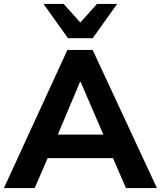

<svg xmlns="http://www.w3.org/2000/svg" viewBox="-31 -960 821 980"><path d="M-11 0 313 -705H442L770 0H612L527 -196L588 -153H169L231 -196L146 0ZM377 -541 248 -235 221 -273H536L513 -235L381 -541ZM316 -765 191 -940H294L379 -845L464 -940H567L442 -765Z"/></svg>

Font: Mulish ExtraLight ExtraBold
Style: Regular
Weight: 800
Version: Version 3.603